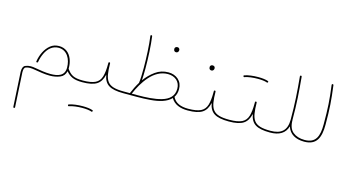

<svg xmlns="http://www.w3.org/2000/svg" viewBox="-100 -1004 3238 1786"><g transform="rotate(15 1519.0 -111.0)"><path d="M366.7 -283.2C335 -283.2 307.1 -273.9 284.2 -255.4C237.8 -218.3 209 -156.2 198.7 -92.3C198.2 -91.3 198.2 -90.3 198.2 -89.4C198.2 -85 201.2 -82.5 207 -82.5C211.9 -82.5 214.8 -85 215.3 -89.4C220.2 -119.1 229 -147.5 241.7 -174.3C267.1 -228.5 309.6 -266.6 366.7 -266.6C447.8 -266.6 489.7 -190.4 489.7 -107.9C489.7 -29.3 428.7 -11.2 353.5 -11.2C306.6 -11.2 253.9 -20 207.5 -28.3C190.4 -31.7 174.8 -33.2 160.6 -33.2C142.6 -33.2 125.5 -29.8 108.4 -22.5C91.3 -15.1 82.5 4.4 82.5 37.1V43L101.1 373.5C101.1 378.9 104 381.3 109.4 381.3C114.7 381.3 117.7 378.9 117.7 374V372.6L99.1 42V35.2C99.1 9.3 105.5 -5.9 118.7 -10.3C131.3 -14.6 144.5 -16.6 157.7 -16.6C170.9 -16.6 186.5 -15.1 204.6 -11.7C251 -3.4 304.7 5.4 353.5 5.4C388.7 5.4 420.4 -0.5 449.2 -12.2C477.5 -23.4 495.6 -45.4 502.9 -77.6C520.5 -55.7 541 -39.6 564 -29.3C586.9 -19 618.7 -13.7 659.7 -13.7H660.2C665.5 -13.7 668.5 -16.6 668.5 -22C668.5 -27.3 665.5 -30.3 660.2 -30.3H659.7C573.2 -30.3 542.5 -50.8 506.3 -101.6V-107.9C506.3 -138.2 501.5 -166.5 491.2 -193.4C470.7 -246.6 429.2 -283.2 366.7 -283.2Z M651.4 -22C651.4 -16.6 654.3 -13.7 660.2 -13.7C723.1 -13.7 769 -23.4 798.8 -42.5C828.6 -61.5 848.1 -93.8 858.4 -139.2C866.2 -92.8 885.3 -60.5 915 -42C944.8 -22.9 991.7 -13.7 1055.7 -13.7H1056.2C1061.5 -13.7 1064.5 -16.6 1064.5 -22C1064.5 -27.3 1061.5 -30.3 1056.2 -30.3H1055.7C890.6 -30.3 868.2 -84.5 865.7 -250C865.7 -254.9 863.3 -257.8 858.4 -258.3C852.1 -258.3 849.1 -255.4 849.1 -249.5V-239.3C849.1 -189 844.7 -147.9 835.4 -117.2C826.2 -85.9 807.6 -63.5 780.8 -50.3C753.4 -37.1 713.4 -30.3 660.2 -30.3C654.3 -30.3 651.4 -27.3 651.4 -22ZM588.4 229C589.8 232.9 592.3 234.9 595.2 234.9C596.7 234.9 597.7 234.4 599.1 233.9C629.9 222.7 679.2 216.8 724.6 216.8C761.2 216.8 794.9 220.7 813 228C814 228.5 814.9 229 815.9 229C818.4 229 822.3 226.6 823.7 223.1C824.2 221.7 824.7 220.2 824.7 219.2C824.7 215.8 822.8 213.9 818.8 212.4C796.9 204.1 761.7 200.2 724.6 200.2C678.2 200.2 627 206.1 593.3 218.3C589.4 219.2 587.4 221.2 587.4 224.6C587.4 226.1 587.9 227.5 588.4 229Z M1047.9 -22C1047.9 -16.6 1050.8 -13.7 1056.2 -13.7H1188C1229.5 -13.7 1271.5 -15.1 1314 -18.6C1397.9 -24.9 1471.7 -44.9 1513.2 -89.8C1544.4 -34.7 1604.5 -13.7 1675.3 -13.7H1675.8C1681.2 -13.7 1684.1 -16.6 1684.1 -22C1684.1 -27.3 1681.2 -30.3 1675.8 -30.3H1675.3C1604.5 -30.3 1551.8 -50.3 1524.9 -104.5C1540 -126.5 1547.4 -152.8 1547.4 -183.6C1547.4 -222.2 1534.7 -252.9 1509.3 -275.9C1483.4 -298.8 1451.2 -310.1 1412.6 -310.1C1366.2 -310.1 1324.7 -296.9 1288.1 -270.5C1251.5 -244.1 1219.2 -211.9 1192.4 -174.3C1194.8 -206.1 1195.8 -245.1 1195.8 -289.6C1195.8 -339.8 1194.3 -393.1 1191.4 -448.2C1188.5 -503.4 1184.1 -552.2 1178.2 -595.7C1177.7 -600.6 1174.8 -603 1170.4 -603H1168.5C1164.1 -602.5 1161.6 -600.1 1161.6 -596.2V-593.8C1167.5 -550.8 1171.9 -502 1174.8 -446.8C1177.7 -391.6 1179.2 -339.4 1179.2 -289.6C1179.2 -229.5 1177.7 -178.2 1172.4 -144.5C1149.4 -106.9 1130.4 -67.4 1115.2 -30.3H1056.2C1050.8 -30.3 1047.9 -27.3 1047.9 -22ZM1412.6 -293.5C1446.8 -293.5 1475.1 -283.7 1497.6 -264.2C1519.5 -244.1 1530.8 -217.3 1530.8 -183.6C1530.8 -112.8 1486.3 -73.7 1418.9 -54.2C1351.6 -34.2 1266.6 -30.3 1188 -30.3H1133.3C1158.7 -90.3 1193.8 -154.3 1240.2 -206.5C1286.6 -258.8 1344.2 -293.5 1412.6 -293.5ZM1407.7 -536.6C1407.7 -532.2 1408.2 -528.3 1409.2 -524.9C1411.6 -516.6 1418.5 -508.8 1430.7 -508.8C1449.7 -508.8 1455.6 -523.9 1455.6 -535.6C1455.6 -540 1454.1 -544.4 1451.7 -548.3C1447.3 -554.7 1440.9 -558.1 1432.1 -558.1C1416 -558.1 1407.7 -546.9 1407.7 -536.6Z M1667 -22C1667 -16.6 1669.9 -13.7 1675.8 -13.7C1738.8 -13.7 1784.7 -23.4 1814.5 -42.5C1844.2 -61.5 1863.8 -93.8 1874 -139.2C1881.8 -92.8 1900.9 -60.5 1930.7 -42C1960.4 -22.9 2007.3 -13.7 2071.3 -13.7H2071.8C2077.1 -13.7 2080.1 -16.6 2080.1 -22C2080.1 -27.3 2077.1 -30.3 2071.8 -30.3H2071.3C1906.2 -30.3 1883.8 -84.5 1881.3 -250C1881.3 -254.9 1878.9 -257.8 1874 -258.3C1867.7 -258.3 1864.7 -255.4 1864.7 -249.5V-239.3C1864.7 -189 1860.4 -147.9 1851.1 -117.2C1841.8 -85.9 1823.2 -63.5 1796.4 -50.3C1769 -37.1 1729 -30.3 1675.8 -30.3C1669.9 -30.3 1667 -27.3 1667 -22ZM1769 -458C1769 -453.6 1769.5 -449.7 1770.5 -446.3C1772.9 -438 1779.8 -430.2 1792 -430.2C1811 -430.2 1816.9 -445.3 1816.9 -457C1816.9 -461.4 1815.4 -465.8 1813 -469.7C1808.6 -476.1 1802.2 -479.5 1793.5 -479.5C1777.3 -479.5 1769 -468.3 1769 -458Z M2063 -22C2063 -16.6 2065.9 -13.7 2071.8 -13.7C2134.8 -13.7 2180.7 -23.4 2210.4 -42.5C2240.2 -61.5 2259.8 -93.8 2270 -139.2C2277.8 -92.8 2296.9 -60.5 2326.7 -42C2356.4 -22.9 2403.3 -13.7 2467.3 -13.7H2467.8C2473.1 -13.7 2476.1 -16.6 2476.1 -22C2476.1 -27.3 2473.1 -30.3 2467.8 -30.3H2467.3C2302.2 -30.3 2279.8 -84.5 2277.3 -250C2277.3 -254.9 2274.9 -257.8 2270 -258.3C2263.7 -258.3 2260.7 -255.4 2260.7 -249.5V-239.3C2260.7 -189 2256.3 -147.9 2247.1 -117.2C2237.8 -85.9 2219.2 -63.5 2192.4 -50.3C2165 -37.1 2125 -30.3 2071.8 -30.3C2065.9 -30.3 2063 -27.3 2063 -22ZM2095.2 -455.1C2096.7 -451.2 2099.1 -449.2 2102.1 -449.2C2103.5 -449.2 2104.5 -449.7 2106 -450.2C2136.7 -461.4 2186 -467.3 2231.4 -467.3C2268.1 -467.3 2301.8 -463.4 2319.8 -456.1C2320.8 -455.6 2321.8 -455.1 2322.8 -455.1C2325.2 -455.1 2329.1 -457.5 2330.6 -460.9C2331.1 -462.4 2331.5 -463.9 2331.5 -464.8C2331.5 -468.3 2329.6 -470.2 2325.7 -471.7C2303.7 -480 2268.6 -483.9 2231.4 -483.9C2185.1 -483.9 2133.8 -478 2100.1 -465.8C2096.2 -464.8 2094.2 -462.9 2094.2 -459.5C2094.2 -458 2094.7 -456.5 2095.2 -455.1Z M2459.5 -22C2459.5 -16.6 2462.4 -13.7 2467.8 -13.7C2555.7 -13.7 2612.8 -46.4 2632.8 -117.2C2654.8 -45.4 2716.8 -13.7 2796.4 -13.7H2796.9C2802.2 -13.7 2805.2 -16.6 2805.2 -22C2805.2 -27.3 2802.2 -30.3 2796.9 -30.3H2796.4C2750 -30.3 2712.9 -42 2684.1 -65.4C2655.3 -88.9 2641.1 -127 2641.1 -180.2C2641.1 -181.2 2641.1 -182.1 2640.6 -182.6C2640.6 -258.3 2638.7 -327.6 2634.8 -391.6C2630.9 -455.6 2625.5 -522.5 2619.1 -592.3C2618.7 -597.2 2615.7 -599.6 2611.3 -599.6H2609.9C2605 -599.1 2602.5 -596.2 2602.5 -591.8V-590.3C2616.2 -448.7 2624 -332.5 2624 -180.2C2624 -74.2 2571.3 -30.3 2467.8 -30.3C2462.4 -30.3 2459.5 -27.3 2459.5 -22Z M2788.6 -22C2788.6 -16.6 2791.5 -13.7 2796.9 -13.7C2918.5 -13.7 2949.2 -96.2 2949.2 -216.8C2949.2 -373 2943.4 -450.2 2924.8 -592.3C2924.3 -597.2 2921.4 -599.6 2917 -599.6H2915.5C2910.6 -599.1 2908.2 -596.2 2908.2 -591.8V-590.3C2926.8 -448.2 2931.6 -372.1 2931.6 -216.8C2931.6 -103.5 2906.2 -30.3 2796.9 -30.3C2791.5 -30.3 2788.6 -27.3 2788.6 -22Z"/></g></svg>

Font: Mikhak Thin
Style: Regular
Weight: 100
Designer: Amin Abedi
Version: Version 3.2